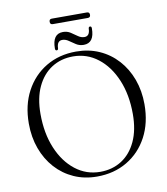

<svg xmlns="http://www.w3.org/2000/svg" viewBox="-99 -1005 958 1101"><g transform="rotate(-10 380.0 -454.5)"><path d="M381.5 -713Q455 -713 516.2 -685.8Q577.5 -658.5 622.2 -609Q667 -559.5 691.5 -492.8Q716 -426 716 -347.5Q716 -239.5 672.8 -158.2Q629.5 -77 553 -31.5Q476.5 14 377 14Q304 14 243 -13.2Q182 -40.5 137.2 -90Q92.5 -139.5 68 -206.5Q43.5 -273.5 43.5 -352.5Q43.5 -460 86.8 -541Q130 -622 206.2 -667.5Q282.5 -713 381.5 -713ZM640.5 -304Q640.5 -416.5 604 -503.2Q567.5 -590 504 -639.2Q440.5 -688.5 359.5 -688.5Q289 -688.5 234.8 -653.8Q180.5 -619 149.8 -553.5Q119 -488 119 -396Q119 -282.5 155.5 -195.5Q192 -108.5 255.5 -59Q319 -9.5 400 -9.5Q470.5 -9.5 524.8 -44.2Q579 -79 609.8 -145Q640.5 -211 640.5 -304ZM432.5 -743Q408 -743 388.5 -755.5Q369 -768 351.8 -780.2Q334.5 -792.5 315.5 -792.5Q284.5 -792.5 283.5 -749Q282.5 -739 274.5 -739Q265.5 -739 265.5 -751Q265.5 -836.5 327 -836.5Q352 -836.5 371 -824Q390 -811.5 407.5 -799Q425 -786.5 444.5 -786.5Q475.5 -786.5 476.5 -830Q477.5 -840.5 485.5 -840.5Q494.5 -840.5 494.5 -828.5Q494.5 -743 432.5 -743ZM262.5 -907Q262.5 -923 277.5 -923H482Q497.5 -923 497.5 -907Q497.5 -891 482 -891H277.5Q262.5 -891 262.5 -907Z"/></g></svg>

Font: Fraunces 72pt S000 Light
Style: Regular
Weight: 300
Version: Version 1.000; ttfautohint (v1.8.3)